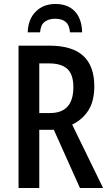

<svg xmlns="http://www.w3.org/2000/svg" viewBox="-20 -943 545 963"><path d="M227 -714Q342 -714 397.5 -663Q453 -612 453 -510Q453 -437 424 -390.5Q395 -344 342 -318L497 0H381L250 -292H177V0H73V-714ZM225 -625H177V-376H231Q348 -376 348 -506Q348 -569 318 -597Q288 -625 225 -625ZM258 -923Q320 -923 355 -886.5Q390 -850 392 -781H331Q328 -818 309 -833.5Q290 -849 257 -849Q225 -849 204.5 -834Q184 -819 181 -781H119Q121 -846 159 -884.5Q197 -923 258 -923Z"/></svg>

Font: Avrile Sans Condensed Medium
Style: Regular
Weight: 500
Width: 3
Designer: Monotype Design Team
Foundry: Monotype Imaging Inc.
Version: Version 2.001;September 10, 2019;FontCreator 11.5.0.2425 64-